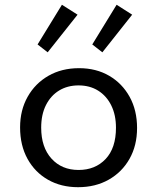

<svg xmlns="http://www.w3.org/2000/svg" viewBox="-20 -764 654 799"><path d="M305 15Q234.1 15 179.8 -16Q125.4 -46.9 94.5 -102.9Q63.6 -158.9 63.6 -233.9Q63.6 -305.5 95 -361.2Q126.4 -417 181.6 -448.6Q236.8 -480.3 309 -480.3Q380.2 -480.3 434.4 -448.6Q488.6 -417 519.5 -361Q550.4 -305 550.4 -231.4Q550.4 -158.4 519 -103Q487.6 -47.5 432.4 -16.3Q377.2 15 305 15ZM307 -56.7Q376.3 -56.7 419.5 -102.3Q462.6 -148 462.6 -232.5Q462.6 -285.8 443 -325.3Q423.5 -364.8 388.6 -386.7Q353.7 -408.6 307 -408.6Q260.9 -408.6 226 -387.3Q191.2 -366.1 171.3 -326.7Q151.4 -287.4 151.4 -232.8Q151.4 -151.3 194.2 -104Q237 -56.7 307 -56.7ZM136.4 -579 237.7 -744.2 302.7 -702.9 178.4 -546.3ZM364 -579 465.3 -744.2 530 -702.9 406 -546.3Z"/></svg>

Font: Intel One Mono Light
Style: Regular
Weight: 300
Monospace: yes
Designer: Fred Shallcrass
Foundry: Frere-Jones Type LLC
Version: Version 1.004